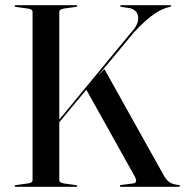

<svg xmlns="http://www.w3.org/2000/svg" viewBox="-20 -720 714 740"><path d="M184 -229.5 488 -598Q506.5 -617.5 511 -636.5Q515.5 -655.5 508 -669.5Q500.5 -683.5 481 -688.5L447.5 -693.5Q445 -694.5 444 -695.2Q443 -696 443 -697.5Q443 -698.5 444.2 -699.2Q445.5 -700 447 -700H636Q637.5 -700 638.5 -699.2Q639.5 -698.5 639.5 -697Q639.5 -696 638.2 -694.8Q637 -693.5 635 -693.5Q620.5 -690.5 606.2 -684.2Q592 -678 576 -667.2Q560 -656.5 540.5 -639.2Q521 -622 496.5 -595.5L187 -223ZM309.5 -380 382.5 -453.5 609.5 -47Q620.5 -27 632.5 -18.2Q644.5 -9.5 668.5 -7Q671 -7 672.2 -6Q673.5 -5 673.5 -3.5Q673.5 -2 672 -1Q670.5 0 668.5 0H446Q444.5 0 443.2 -0.8Q442 -1.5 442 -3.5Q442 -5 443.2 -6Q444.5 -7 446.5 -7L493 -13Q502 -14 504.2 -20.5Q506.5 -27 498.5 -41.5ZM208.5 -26.5Q208.5 -20.5 213 -17.5Q217.5 -14.5 226 -13L272.5 -6.5Q275.5 -6 276.8 -5.2Q278 -4.5 278 -3Q278 -2 276.8 -1Q275.5 0 273.5 0H40.5Q38.5 0 37.2 -1Q36 -2 36 -3Q36 -6 41 -6.5L87.5 -13Q97 -14.5 101.2 -17.5Q105.5 -20.5 105.5 -26.5V-673.5Q105.5 -679.5 101.2 -682.5Q97 -685.5 87.5 -687L41 -693.5Q36 -694 36 -697Q36 -698.5 37.2 -699.2Q38.5 -700 40.5 -700H273.5Q275.5 -700 276.8 -699.2Q278 -698.5 278 -697Q278 -694 272.5 -693.5L226 -687Q217.5 -685.5 213 -682.5Q208.5 -679.5 208.5 -673.5Z"/></svg>

Font: Fraunces 120pt
Style: Regular
Weight: 400
Version: Version 1.000;[b76b70a41]